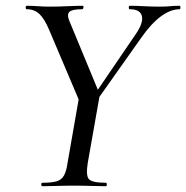

<svg xmlns="http://www.w3.org/2000/svg" viewBox="-20 -645 645 665"><path d="M295 -268 282 -280 449 -525Q477 -565 471.5 -589Q466 -613 429 -613Q426 -613 426 -619Q426 -625 429 -625Q452 -625 477.5 -623.5Q503 -622 535 -622Q556 -622 569.5 -623.5Q583 -625 602 -625Q605 -625 605 -619Q605 -613 602 -613Q571 -613 537.5 -588.5Q504 -564 469 -514ZM127 0Q123 0 123 -6Q123 -12 127 -12Q159 -12 176 -17Q193 -22 201.5 -37Q210 -52 214 -81L254 -310L326 -319L284 -81Q277 -38 287.5 -25Q298 -12 347 -12Q350 -12 350 -6Q350 0 347 0Q324 0 297 -1Q270 -2 238 -2Q205 -2 177 -1Q149 0 127 0ZM265 -271 150 -542Q134 -580 116.5 -596.5Q99 -613 73 -613Q69 -613 69 -619Q69 -625 73 -625Q91 -625 111.5 -623.5Q132 -622 151 -622Q182 -622 213.5 -623.5Q245 -625 266 -625Q270 -625 269 -619Q268 -613 264 -613Q230 -613 220.5 -604Q211 -595 220 -573L326 -317Z"/></svg>

Font: Cormorant Medium
Style: Italic
Weight: 500
Italic angle: -10°
Designer: Christian Thalmann (Catharsis Fonts)
Foundry: Catharsis Fonts
Version: Version 4.000